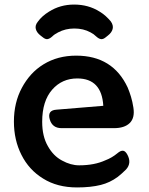

<svg xmlns="http://www.w3.org/2000/svg" viewBox="-20 -811 652 842"><path d="M318 11Q231 11 169 -28Q107 -66 74 -132Q41 -197 41 -278Q41 -361 76 -426Q93 -458 116.5 -484Q140 -510 171 -529Q233 -567 314 -567Q475 -567 540 -427Q548 -408 554.5 -386.5Q561 -365 565 -339Q572 -294 549 -271.5Q526 -249 480 -249H250Q209 -249 198 -288Q187 -327 227 -330L433 -347Q426 -467 319 -467Q252 -467 209 -418Q165 -368 165 -277Q165 -213 190 -170Q214 -127 252 -107Q290 -86 327 -86Q394 -86 442 -108Q471 -119 495 -139Q509 -151 519.5 -150Q530 -149 539 -132Q558 -96 533 -68Q524 -59 514.5 -50.5Q505 -42 496 -35Q462 -10 422 0Q378 11 318 11ZM402 -651Q391 -662 377 -669Q346 -686 306 -686Q267 -686 235 -669Q219 -661 209 -651Q198 -641 188.5 -639.5Q179 -638 167 -648L158 -655Q141 -668 137 -684Q133 -700 146 -716Q164 -741 195 -760Q244 -791 305 -791Q368 -791 417 -760Q432 -751 444 -740Q456 -729 466 -717Q478 -700 474 -684Q470 -668 453 -655L443 -647Q432 -638 422.5 -639.5Q413 -641 402 -651Z"/></svg>

Font: MaokenZhuyuanTi
Style: Regular
Weight: 400
Designer: Fontworks Inc & LongZhuTi team: ZERO子、时光羊、荆南、频凡、刘鹏、Little White Dog、帆影Magmeta、奈白不弍、白日月球、ChaoTawei、雨三（排名不分先后）
Version: Version 1.000; 20230222